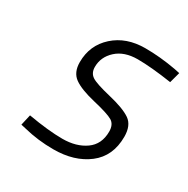

<svg xmlns="http://www.w3.org/2000/svg" viewBox="-125 -622 732 746"><g transform="rotate(30 241.5 -249.5)"><path d="M470 -443 483 -491 459 -496C411 -504.7 365 -509 321 -509C264.3 -509 217.8 -492.7 181.5 -460C145.2 -427.3 127 -385.7 127 -335C127 -304.3 137 -281.8 157 -267.5C177 -253.2 209 -240.8 253 -230.5C297 -220.2 326 -210.8 340 -202.5C354 -194.2 361 -179.3 361 -158C361 -120 347.3 -91.3 320 -72C292.7 -52.7 258.3 -43 217 -43C175.7 -43 124.3 -48.3 63 -59L52 -11L74 -6C116.7 4.7 161 10 207 10C269.7 10 321.2 -5.5 361.5 -36.5C401.8 -67.5 422 -112 422 -170C422 -204 411.8 -228 391.5 -242C371.2 -256 338.5 -268.3 293.5 -279C248.5 -289.7 219.5 -299.3 206.5 -308C193.5 -316.7 187 -330 187 -348C187 -378 198.7 -403.7 222 -425C245.3 -446.3 277 -457 317 -457C357 -457 408 -452.3 470 -443Z"/></g></svg>

Font: Titillium Web
Style: Light Italic
Weight: 300
Italic angle: -13°
Version: Version 1.001;PS 57.000;hotconv 1.0.70;makeotf.lib2.5.55311